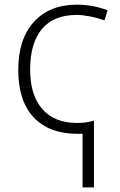

<svg xmlns="http://www.w3.org/2000/svg" viewBox="-20 -561 515 821"><path d="M310.1 -35.2Q347.2 -35.2 381.8 -44.9V240.2H333V11.2H312Q190.4 11.2 124.3 -58.8Q58.1 -128.9 58.1 -262.2Q58.1 -394 125 -467.5Q191.9 -541 308.1 -541Q377 -541 439.9 -517.1L426.8 -474.1Q357.9 -497.1 307.1 -497.1Q209.5 -497.1 159.2 -436.8Q108.9 -376.5 108.9 -263.2Q108.9 -154.3 160.9 -94.7Q212.9 -35.2 310.1 -35.2Z"/></svg>

Font: JBL Sans
Style: Light
Weight: 300
Version: Version 1.10